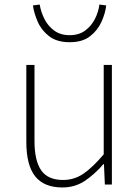

<svg xmlns="http://www.w3.org/2000/svg" viewBox="-20 -813 617 846"><path d="M255 13Q174 13 135 -36Q96 -85 96 -188V-527H132V-192Q132 -105 161.5 -62.5Q191 -20 258 -20Q307 -20 347.5 -47.5Q388 -75 437 -133V-527H473V0H442L438 -90H436Q396 -44 353 -15.5Q310 13 255 13ZM287 -627Q231 -627 197 -653Q163 -679 146.5 -716.5Q130 -754 125 -789L155 -793Q160 -761 175.5 -730Q191 -699 218.5 -678.5Q246 -658 287 -658Q328 -658 355.5 -678.5Q383 -699 398.5 -730Q414 -761 418 -793L448 -789Q444 -754 427 -716.5Q410 -679 376.5 -653Q343 -627 287 -627Z"/></svg>

Font: Noto Sans TC Thin
Style: Regular
Weight: 100
Designer: Ryoko NISHIZUKA 西塚涼子 (kana, bopomofo & ideographs); Paul D. Hunt (Latin, Greek & Cyrillic); Sandoll Communications 산돌커뮤니
Foundry: Adobe
Version: Version 2.004-H2;hotconv 1.0.118;makeotfexe 2.5.65603